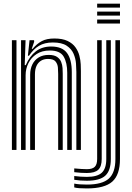

<svg xmlns="http://www.w3.org/2000/svg" viewBox="-20 -820 722 1050"><path d="M397.6 0V-426.7Q397.6 -445.6 395.6 -472.6Q393.6 -499.6 382.4 -526Q371.2 -552.3 344.7 -570Q318.1 -587.7 269 -587.7Q223.7 -587.7 193 -569.3Q162.3 -550.9 138.4 -515.1H132.5L141.5 -600H166.3L166.7 -591.2L153.6 -552.7H158.2Q181.5 -580.8 208.5 -595.1Q235.5 -609.5 276.9 -609.5Q321.8 -609.5 349.7 -596Q377.6 -582.6 392.7 -561.2Q407.9 -539.8 414.1 -515.5Q420.4 -491.2 421.4 -468.8Q422.4 -446.5 422.4 -431.6V0ZM45.1 0V-600H70.1V0ZM145 0V-411.4Q145 -443.5 157.1 -467.9Q169.1 -492.2 191.8 -506Q214.4 -519.7 246.2 -519.7Q276.1 -519.7 292 -508.8Q308 -497.9 314.5 -481.5Q321 -465 322.1 -447.6Q323.1 -430.2 323.1 -417.1V0H298.1V-415.6Q298.1 -431 296.7 -450.2Q295.2 -469.5 283.8 -483.6Q272.4 -497.7 242.6 -497.7Q220 -497.7 204 -487.8Q188 -477.9 179.5 -459.2Q171.1 -440.6 171.1 -414V0ZM95.1 0V-600H119.8L115.2 -463.9H121Q141.8 -512.8 176.3 -539.4Q210.8 -566 261.6 -565.6Q320.6 -565.1 346.6 -530Q372.6 -494.9 372.6 -425.1V0H347.7V-421.9Q347.7 -476.7 328.3 -510.2Q308.9 -543.8 252.4 -543.8Q209.7 -543.8 180.1 -524.5Q150.5 -505.2 135.3 -474.4Q120.1 -443.7 120.1 -409.2V0ZM511.3 -778.3V-800H636.1V-778.3ZM511.3 -691.3V-713.1H636.1V-691.3ZM511.3 -734.8V-756.5H636.1V-734.8ZM455.1 210.5Q431.2 210.5 413.9 209.2Q396.6 207.9 386 204.9V184Q399.7 186.8 416.6 188.1Q433.5 189.4 455.1 189.4Q538.7 189.4 574.9 157Q611.1 124.5 611.1 49.5V-600H636.1V49.5Q636.1 135.9 594.1 173.2Q552.2 210.5 455.1 210.5ZM455.1 168.4Q437 168.4 419.6 167.2Q402.2 165.9 386 163.2V142.6Q403.9 144.9 420.8 146.1Q437.6 147.3 455.1 147.3Q512 147.3 536.6 124.6Q561.2 101.9 561.2 49.5V-600H586.1V49.5Q586.1 113.2 555.7 140.8Q525.3 168.4 455.1 168.4ZM455.1 126.1Q439.6 126.1 422.9 125.1Q406.3 124 386 121.6V101Q408.1 103.1 425 104.1Q441.8 105.2 455.1 105.2Q485.2 105.2 498.2 92.3Q511.3 79.4 511.3 49.5V-600H536.2V49.5Q536.2 90.6 517.4 108.4Q498.5 126.1 455.1 126.1Z"/></svg>

Font: Big Shoulders Inline Thin
Style: Regular
Weight: 100
Designer: Patric King
Foundry: XO Type Co
Version: Version 2.002